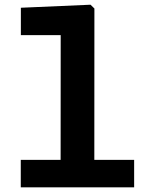

<svg xmlns="http://www.w3.org/2000/svg" viewBox="-20 -798 660 818"><path d="M68.5 -117H551.5V0H68.5ZM238.2 0 238.6 -681.7 261.1 -648.3H68.9V-765L365.7 -777.9L382.2 -761.8L381.8 0Z"/></svg>

Font: Monaspace Neon Var
Style: Regular
Weight: 400
Designer: Riley Cran and the Lettermatic Team
Version: Version 1.000 (Monaspace Neon Var)